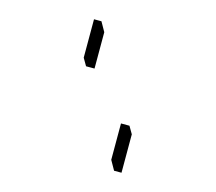

<svg xmlns="http://www.w3.org/2000/svg" viewBox="-96 -949 1008 898"><g transform="rotate(15 408.0 -500.0)"><path d="M563 -356V-170H527L501 -216V-392H542ZM253 -644V-830H289L315 -784V-608H274Z"/></g></svg>

Font: DSEG14 Classic Mini
Style: Bold
Weight: 700
Designer: Keshikan(Twitter:@keshinomi_88pro)
Version: Version 0.46